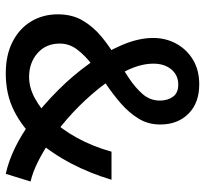

<svg xmlns="http://www.w3.org/2000/svg" viewBox="-42 -642 695 650"><g transform="rotate(90 305.0 -316.5)"><path d="M228 11Q166 11 121 -12Q76 -35 52 -75Q28 -115 28 -165Q28 -214 49 -249.5Q70 -285 103 -312.5Q136 -340 173.5 -362Q211 -384 244 -406Q277 -428 298.5 -453Q320 -478 320 -511Q320 -537 307 -555Q294 -573 266 -573Q234 -573 214.5 -549.5Q195 -526 195 -489Q195 -447 217.5 -400Q240 -353 277.5 -306Q315 -259 360.5 -216.5Q406 -174 453 -142Q491 -116 527 -98Q563 -80 594 -73L568 11Q482 -8 390 -75Q336 -115 285 -166Q234 -217 194.5 -272.5Q155 -328 131.5 -383.5Q108 -439 108 -488Q108 -531 127.5 -566.5Q147 -602 182 -623Q217 -644 265 -644Q328 -644 364.5 -607.5Q401 -571 401 -512Q401 -471 381 -438.5Q361 -406 330 -379Q299 -352 264 -328.5Q229 -305 198 -281Q167 -257 147 -230.5Q127 -204 127 -172Q127 -125 159.5 -96.5Q192 -68 240 -68Q277 -68 313 -88Q349 -108 380 -139Q418 -179 446.5 -231Q475 -283 493 -347H588Q567 -276 533.5 -211.5Q500 -147 452 -91Q410 -45 354.5 -17Q299 11 228 11Z"/></g></svg>

Font: Narnoor Medium
Style: Regular
Weight: 500
Designer: S. Sridhar Murthy
Foundry: SIL International
Version: Version 3.000